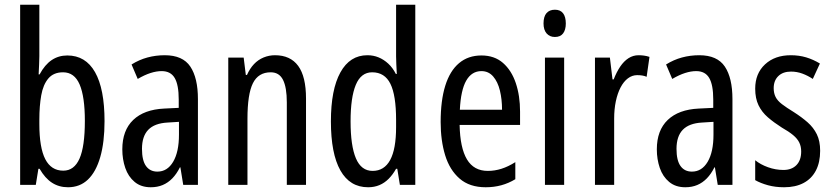

<svg xmlns="http://www.w3.org/2000/svg" viewBox="-20 -780 3512 810"><path d="M146 -543Q146 -527 145 -508Q144 -489 143 -466H147Q169 -507 198 -526.5Q227 -546 264 -546Q341 -546 381 -475.5Q421 -405 421 -269Q421 -180 403 -117.5Q385 -55 351 -22.5Q317 10 267 10Q229 10 199.5 -9Q170 -28 147 -68H142L131 0H65V-760H146ZM246 -475Q206 -475 184 -449Q162 -423 154 -378Q146 -333 146 -276V-257Q146 -157 171 -108.5Q196 -60 247 -60Q293 -60 315.5 -111Q338 -162 338 -270Q338 -372 316 -423.5Q294 -475 246 -475Z M675 -547Q751 -547 783 -499Q815 -451 815 -362V0H753L741 -74H739Q725 -46 707 -27.5Q689 -9 666.5 0.5Q644 10 616 10Q575 10 548 -12.5Q521 -35 508.5 -71.5Q496 -108 496 -150Q496 -230 542 -274Q588 -318 673 -322L734 -325V-360Q734 -422 717 -451Q700 -480 662 -480Q640 -480 615 -472Q590 -464 561 -447L535 -508Q567 -528 602 -537.5Q637 -547 675 -547ZM687 -263Q632 -260 605.5 -232.5Q579 -205 579 -152Q579 -103 596 -79.5Q613 -56 644 -56Q686 -56 710.5 -97.5Q735 -139 735 -212V-266Z M1140 -547Q1205 -547 1238 -502Q1271 -457 1271 -364V0H1190V-348Q1190 -411 1174 -443Q1158 -475 1122 -475Q1070 -475 1047 -429Q1024 -383 1024 -279V0H943V-537H1008L1017 -464H1022Q1034 -491 1051.5 -509.5Q1069 -528 1092 -537.5Q1115 -547 1140 -547Z M1533 10Q1456 10 1416 -61Q1376 -132 1376 -268Q1376 -402 1416 -474.5Q1456 -547 1530 -547Q1555 -547 1577 -538Q1599 -529 1618 -511.5Q1637 -494 1650 -468H1654Q1653 -491 1652 -508.5Q1651 -526 1651 -542V-760H1732V0H1667L1656 -68H1651Q1637 -43 1619.5 -25.5Q1602 -8 1580.5 1Q1559 10 1533 10ZM1552 -59Q1601 -59 1626 -105Q1651 -151 1651 -244V-274Q1651 -378 1627 -426.5Q1603 -475 1550 -475Q1503 -475 1481 -422Q1459 -369 1459 -268Q1459 -165 1481.5 -112Q1504 -59 1552 -59Z M2011 -546Q2066 -546 2102 -514.5Q2138 -483 2156 -429.5Q2174 -376 2174 -309V-253H1919Q1921 -156 1950 -107.5Q1979 -59 2038 -59Q2067 -59 2095.5 -68Q2124 -77 2154 -96V-24Q2126 -7 2095 1.5Q2064 10 2029 10Q1961 10 1919 -26.5Q1877 -63 1858 -125Q1839 -187 1839 -265Q1839 -356 1858.5 -418.5Q1878 -481 1916.5 -513.5Q1955 -546 2011 -546ZM2011 -480Q1970 -480 1947 -440Q1924 -400 1920 -317H2098Q2098 -361 2089 -398Q2080 -435 2060.5 -457.5Q2041 -480 2011 -480Z M2360 -537V0H2279V-537ZM2321 -739Q2344 -739 2355.5 -724Q2367 -709 2367 -681Q2367 -654 2355.5 -639Q2344 -624 2321 -624Q2299 -624 2286 -639Q2273 -654 2273 -681Q2273 -710 2285.5 -724.5Q2298 -739 2321 -739Z M2674 -547Q2685 -547 2696.5 -545.5Q2708 -544 2720 -540L2708 -456Q2699 -460 2689 -461.5Q2679 -463 2668 -463Q2647 -463 2629 -449.5Q2611 -436 2598 -411Q2585 -386 2578 -352.5Q2571 -319 2571 -280V0H2490V-537H2553L2564 -445H2569Q2581 -476 2596.5 -499Q2612 -522 2631.5 -534.5Q2651 -547 2674 -547Z M2930 -547Q3006 -547 3038 -499Q3070 -451 3070 -362V0H3008L2996 -74H2994Q2980 -46 2962 -27.5Q2944 -9 2921.5 0.5Q2899 10 2871 10Q2830 10 2803 -12.5Q2776 -35 2763.5 -71.5Q2751 -108 2751 -150Q2751 -230 2797 -274Q2843 -318 2928 -322L2989 -325V-360Q2989 -422 2972 -451Q2955 -480 2917 -480Q2895 -480 2870 -472Q2845 -464 2816 -447L2790 -508Q2822 -528 2857 -537.5Q2892 -547 2930 -547ZM2942 -263Q2887 -260 2860.5 -232.5Q2834 -205 2834 -152Q2834 -103 2851 -79.5Q2868 -56 2899 -56Q2941 -56 2965.5 -97.5Q2990 -139 2990 -212V-266Z M3440 -144Q3440 -95 3422 -60.5Q3404 -26 3370 -8Q3336 10 3288 10Q3251 10 3220 1.5Q3189 -7 3166 -20V-104Q3188 -86 3220 -74.5Q3252 -63 3285 -63Q3320 -63 3340 -83.5Q3360 -104 3360 -141Q3360 -162 3352 -178.5Q3344 -195 3326 -210Q3308 -225 3278 -242Q3245 -263 3219.5 -285Q3194 -307 3180 -336Q3166 -365 3166 -406Q3166 -470 3207.5 -508.5Q3249 -547 3316 -547Q3351 -547 3381 -538Q3411 -529 3439 -512L3409 -447Q3388 -461 3365 -469.5Q3342 -478 3317 -478Q3283 -478 3263.5 -459Q3244 -440 3244 -408Q3244 -387 3252 -371Q3260 -355 3279 -340.5Q3298 -326 3329 -307Q3362 -286 3387 -264Q3412 -242 3426 -213.5Q3440 -185 3440 -144Z"/></svg>

Font: Noto Sans Khmer ExtraCondensed
Style: Regular
Weight: 400
Width: 2
Designer: Danh Hong and the Monotype Design Team
Foundry: Monotype Imaging Inc.
Version: Version 2.004